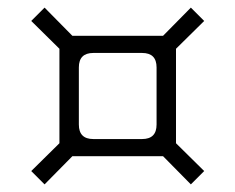

<svg xmlns="http://www.w3.org/2000/svg" viewBox="-20 -602 618 504"><path d="M62 -153 136 -226V-474L62 -547L97 -582L170 -508H408L481 -582L516 -547L442 -474V-226L516 -153L481 -118L408 -192H170L97 -118ZM187 -275Q187 -237 225 -237H353Q391 -237 391 -275V-425Q391 -463 353 -463H225Q187 -463 187 -425Z"/></svg>

Font: Oxanium ExtraLight Light
Style: Regular
Weight: 300
Version: Version 2.000